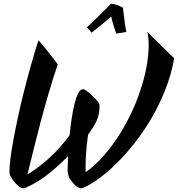

<svg xmlns="http://www.w3.org/2000/svg" viewBox="-20 -925 958 1034"><path d="M440.9 -27.8Q440.9 -18.1 440.9 -10.5Q440.9 -2.9 441.4 2.4Q487.8 -30.3 531 -77.9Q574.2 -125.5 611.8 -182.4Q649.4 -239.3 680.7 -303.2Q711.9 -367.2 734.1 -432.9Q756.3 -498.5 768.6 -562.7Q780.8 -627 780.8 -685.1Q780.8 -701.7 779.8 -713.6Q778.8 -725.6 777.3 -733.9Q775.9 -742.2 774.7 -746.8Q773.4 -751.5 772.9 -753.9L918 -610.8Q902.8 -524.9 871.1 -444.1Q839.4 -363.3 797.4 -291.3Q755.4 -219.2 706.8 -157.2Q658.2 -95.2 609.1 -46.6Q560.1 2 513.9 35.6Q467.8 69.3 431.2 85Q426.3 87.4 422.4 88.1Q418.5 88.9 417 88.9Q407.2 88.9 397.2 82.3Q387.2 75.7 378.7 66.7Q370.1 57.6 363.5 48.6Q356.9 39.6 354 34.2Q353 32.2 351.3 27.8Q349.6 23.4 348.1 17.8Q346.7 12.2 345.5 6.6Q344.2 1 344.2 -3.9Q344.2 -17.6 345 -38.3Q345.7 -59.1 346.7 -84.5Q223.1 42 120.1 85Q114.7 87.4 110.6 88.1Q106.4 88.9 105 88.9Q95.2 88.9 84.7 81.1Q74.2 73.2 64.7 63Q55.2 52.7 48.1 42.5Q41 32.2 38.1 26.9Q35.6 22.9 33.2 15.4Q30.8 7.8 30.8 -2Q30.8 -27.3 36.1 -70.6Q41.5 -113.8 51.8 -169.4Q62 -225.1 75.9 -290.5Q89.8 -356 107.4 -425.8Q125 -495.6 145 -567.6Q165 -639.6 187 -708Q194.3 -700.2 205.1 -687.5Q215.8 -674.8 227.5 -660.4Q239.3 -646 250.7 -631.3Q262.2 -616.7 271.2 -605Q280.3 -593.3 285.6 -585.7Q291 -578.1 291 -578.1Q264.6 -501 241.5 -421.4Q218.3 -341.8 198 -265.1Q177.7 -188.5 160.2 -117.2Q142.6 -45.9 127.9 14.6Q191.9 -24.4 250 -78.4Q308.1 -132.3 355 -197.3Q359.4 -242.7 366 -286.9Q372.6 -331.1 381.3 -366.2Q390.1 -401.4 401.4 -423.1Q412.6 -444.8 426.8 -444.8Q433.1 -444.8 445.1 -436.5Q457 -428.2 469.5 -416.7Q481.9 -405.3 492.9 -393.8Q503.9 -382.3 508.8 -376Q511.2 -373 513.7 -367.4Q516.1 -361.8 516.1 -352.1Q516.1 -328.6 511.7 -309.1Q507.3 -289.6 499 -271.7Q490.7 -253.9 479.2 -236.3Q467.8 -218.8 454.1 -199.2Q450.2 -172.4 447.3 -143.6Q444.8 -118.7 442.9 -88.4Q440.9 -58.1 440.9 -27.8ZM660.2 -752.9Q647.5 -750.5 634.3 -748.5Q621.1 -746.6 606 -744.1Q599.1 -762.7 591.8 -786.1Q584.5 -809.6 579.1 -835.9Q554.2 -814.5 529.8 -794.2Q505.4 -773.9 473.1 -749Q467.8 -756.8 461.7 -762.5Q455.6 -768.1 447.3 -777.3Q463.9 -792.5 481.9 -809.8Q500 -827.1 517.1 -844.2Q534.2 -861.3 549.8 -877Q565.4 -892.6 578.1 -905.3Q600.1 -902.3 614.7 -896.5Q629.4 -890.6 642.1 -883.3Q643.6 -869.6 645.8 -851.6Q647.9 -833.5 650.4 -815.2Q652.8 -796.9 655.3 -780.3Q657.7 -763.7 660.2 -752.9Z"/></svg>

Font: Yesteryear
Style: Regular
Weight: 400
Designer: Astigmatic (AOETI)
Foundry: Astigmatic (AOETI)
Version: Version 1.000